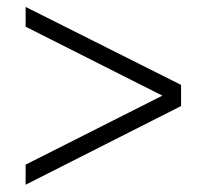

<svg xmlns="http://www.w3.org/2000/svg" viewBox="-20 -541 573 541"><path d="M52.2 -521.5 490.2 -301.8V-242.2L52.2 -20.5V-77.1L437.5 -271.5L52.2 -465.8Z"/></svg>

Font: Now
Style: Regular
Weight: 400
Designer: Alfredo Marco Pradil
Foundry: Alfredo Marco Pradil
Version: Version 1.200;hotconv 1.0.109;makeotfexe 2.5.65596